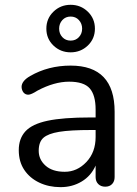

<svg xmlns="http://www.w3.org/2000/svg" viewBox="-20 -772 570 799"><path d="M377.9 -202.1V-231H359.9Q272 -231 226.1 -223.4Q180.2 -215.8 160.6 -198.5Q141.1 -181.2 141.1 -144.5Q141.1 -107.9 169.7 -82.5Q198.2 -57.1 249.5 -57.1Q300.8 -57.1 339.4 -97.7Q377.9 -138.2 377.9 -202.1ZM457 -307.1V-35.2Q457 -17.1 446.5 -6.1Q436 4.9 418 4.9Q399.9 4.9 388.9 -6.1Q377.9 -17.1 377.9 -35.2V-83Q358.9 -40 319.8 -16.6Q280.8 6.8 231.9 6.8Q183.1 6.8 143.6 -12Q104 -30.8 81.1 -64.9Q58.1 -99.1 58.1 -147.2Q58.1 -195.3 85.9 -225.6Q113.8 -255.9 178 -269.5Q242.2 -283.2 356 -283.2H377.9V-315.9Q377.9 -376 353.5 -404.1Q329.1 -432.1 267.6 -432.1Q206.1 -432.1 136.2 -395Q109.4 -377.9 97.7 -377.9Q85.9 -377.9 78.1 -386.7Q70.3 -396.5 69.8 -410.2Q69.8 -435.1 105.5 -455.6Q180.7 -499 273.9 -499Q457 -499 457 -307.1ZM308.3 -617.4Q321.8 -631.8 321.8 -652.8Q321.8 -673.8 308.3 -688.5Q294.9 -703.1 273.9 -703.1Q252.9 -703.1 239.5 -688.5Q226.1 -673.8 226.1 -652.8Q226.1 -631.8 239.5 -617.4Q252.9 -603 273.9 -603Q294.9 -603 308.3 -617.4ZM202.4 -582.5Q172.9 -610.8 172.9 -652.8Q172.9 -694.8 202.4 -723.4Q231.9 -752 273.9 -752Q315.9 -752 345.5 -723.4Q375 -694.8 375 -652.8Q375 -610.8 345.5 -582.5Q315.9 -554.2 273.9 -554.2Q231.9 -554.2 202.4 -582.5Z"/></svg>

Font: Nunito-Regular
Style: Regular
Weight: 400
Designer: Vernon Adams
Foundry: newtypography
Version: Version 3.000